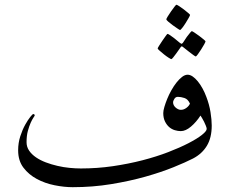

<svg xmlns="http://www.w3.org/2000/svg" viewBox="-20 -777 957 801"><path d="M863.3 -253.4Q863.3 -202.1 843 -168.7Q822.8 -135.3 785.2 -115.7Q754.9 -100.1 703.6 -79.3Q652.3 -58.6 586.7 -40Q521 -21.5 443.8 -8.8Q366.7 3.9 283.2 3.9Q247.6 3.9 207.5 -4.2Q167.5 -12.2 133.8 -30.3Q100.1 -48.3 77.9 -77.4Q55.7 -106.4 55.7 -149.9Q55.7 -181.2 64.7 -208.7Q73.7 -236.3 85.2 -256.8Q96.7 -277.3 106.4 -289.3Q116.2 -301.3 118.2 -301.3Q120.1 -301.3 122.6 -299.8Q125 -298.3 125 -296.4Q125 -293.9 119.6 -286.4Q114.3 -278.8 107.9 -264.6Q101.6 -250.5 96.2 -230.7Q90.8 -210.9 90.8 -183.6Q90.8 -164.1 101.6 -148.4Q112.3 -132.8 130.1 -120.6Q147.9 -108.4 171.1 -99.6Q194.3 -90.8 219.7 -85Q245.1 -79.1 270 -76.7Q294.9 -74.2 317.4 -74.2Q385.3 -74.2 450.7 -83.7Q516.1 -93.3 574.5 -108.4Q632.8 -123.5 681.6 -142.3Q730.5 -161.1 766.4 -179.7Q802.2 -198.2 822.3 -214.1Q842.3 -230 842.3 -239.3Q842.3 -243.7 838.9 -252.2Q835.4 -260.7 831.3 -269.3Q827.1 -277.8 822.5 -285.2Q817.9 -292.5 816.4 -294.9Q798.8 -267.6 776.6 -248.8Q754.4 -230 734.4 -230Q722.2 -230 709.2 -233.9Q696.3 -237.8 685.8 -246.8Q675.3 -255.9 668.2 -270.5Q661.1 -285.2 661.1 -305.2Q661.1 -315.4 665.8 -331.1Q670.4 -346.7 677.5 -364.3Q684.6 -381.8 694.8 -400.1Q705.1 -418.5 716.3 -432.6Q727.5 -446.8 739.5 -456.1Q751.5 -465.3 762.7 -465.3Q772.9 -465.3 783.7 -458Q794.4 -450.7 804.9 -438Q815.4 -425.3 824.7 -408.4Q834 -391.6 840.8 -373Q853 -341.3 858.2 -309.3Q863.3 -277.3 863.3 -253.4ZM772.5 -344.7Q764.2 -363.3 749.3 -368.2Q734.4 -373 721.7 -373Q712.9 -373 707.5 -364.7Q702.1 -356.4 702.1 -349.6Q702.1 -343.8 704.8 -338.4Q707.5 -333 712.4 -328.6Q717.3 -324.2 722.9 -321.5Q728.5 -318.8 734.4 -318.8Q746.6 -318.8 757.3 -326.7Q768.1 -334.5 772.5 -344.7ZM772.9 -714.8Q772.9 -712.4 767.1 -702.1Q761.2 -691.9 754.4 -680.9Q747.6 -669.9 740.5 -660.9Q733.4 -651.9 731 -651.9Q729.5 -651.9 720.5 -658Q711.4 -664.1 700.9 -671.6Q690.4 -679.2 682.1 -686.5Q673.8 -693.8 673.8 -696.3Q673.8 -698.7 679.9 -708.7Q686 -718.8 693.6 -729.5Q701.2 -740.2 707.8 -748.8Q714.4 -757.3 715.8 -757.3Q718.3 -757.3 727.8 -751.2Q737.3 -745.1 747.1 -737.5Q756.8 -730 764.9 -723.1Q772.9 -716.3 772.9 -714.8ZM837.4 -604.5Q837.4 -602.1 831.8 -591.8Q826.2 -581.5 819.1 -570.6Q812 -559.6 805.4 -550.5Q798.8 -541.5 796.4 -541.5Q794.9 -541.5 786.4 -547.6Q777.8 -553.7 768.6 -561Q757.3 -569.3 743.2 -581.1Q740.7 -583.5 737.8 -583.5Q735.8 -583.5 733.4 -579.6Q723.1 -565.4 715.8 -554.7Q709 -545.4 702.9 -537.8Q696.8 -530.3 694.8 -530.3Q692.9 -530.3 683.6 -536.1Q674.3 -542 664.3 -550Q654.3 -558.1 646 -565.4Q637.7 -572.8 637.7 -574.7Q637.7 -576.7 643.8 -586.4Q649.9 -596.2 657.2 -606.9Q664.6 -617.7 671.1 -626.7Q677.7 -635.7 678.7 -635.7Q681.6 -635.7 690.4 -629.6Q699.2 -623.5 708 -616.7Q718.8 -608.4 731 -597.7Q735.4 -594.7 737.3 -594.2Q739.3 -594.2 743.2 -598.6Q752 -611.8 759.3 -623Q766.1 -631.8 772.2 -639.4Q778.3 -647 780.3 -647Q782.2 -647 791.5 -640.9Q800.8 -634.8 811 -627.2Q821.3 -619.6 829.3 -612.8Q837.4 -606 837.4 -604.5Z"/></svg>

Font: Kitab
Style: Regular
Weight: 400
Designer: SIL International
Foundry: Khaled Hosny
Version: Version 1.000